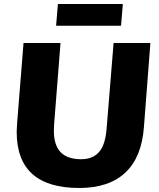

<svg xmlns="http://www.w3.org/2000/svg" viewBox="-20 -926 792 955"><path d="M63 -270Q63 -284 65 -312L97 -712H281L249 -306Q248 -295 248 -275Q248 -204 281.5 -169Q315 -134 384 -134Q439 -134 471 -168Q503 -202 510 -283L545 -712H728L696 -295Q685 -144 603.5 -67.5Q522 9 374 9Q63 9 63 -270ZM268 -906H591L582 -798H259Z"/></svg>

Font: Muli Black
Style: Italic
Weight: 900
Italic angle: -4.541°
Designer: Vernon Adams
Foundry: Vernon Adams
Version: Version 2.001